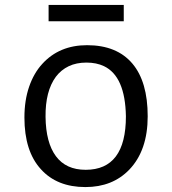

<svg xmlns="http://www.w3.org/2000/svg" viewBox="-20 -757 706 787"><path d="M80.1 -275.4Q80.1 -345.7 99.4 -401.6Q118.7 -457.5 153.3 -495.1Q223.1 -571.8 336.9 -571.8Q459 -571.8 522.9 -496.1Q585.4 -421.9 585.4 -280.3Q585.4 -140.6 510.3 -62Q441.4 9.8 330.1 9.8Q213.4 9.8 147.5 -63.5Q80.1 -137.2 80.1 -275.4ZM331.1 -61Q496.1 -61 496.1 -280.3Q493.2 -444.3 406.2 -485.8Q375.5 -500.5 334.2 -500.5Q293 -500.5 261.7 -485.6Q230.5 -470.7 209 -442.4Q165.5 -383.3 166.7 -277.8Q168 -172.4 209.2 -116.7Q250.5 -61 331.1 -61ZM179.2 -736.8H487.3V-669.9H179.2Z"/></svg>

Font: Duru Sans
Style: Regular
Weight: 400
Designer: Onur Yazõcõgil
Foundry: Onur Yazõcõgil
Version: Version 1.001